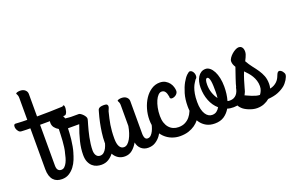

<svg xmlns="http://www.w3.org/2000/svg" viewBox="-158 -1030 2168 1404"><g transform="rotate(-20 926.5 -328.0)"><path d="M-55.2 -470.2Q-43.9 -469.2 -30.3 -468.8Q-18.6 -467.8 -2 -467.5Q14.6 -467.3 35.2 -466.8V-636.2Q35.2 -647 33.4 -653.3Q31.7 -659.7 30 -663.3Q28.3 -667 26.6 -669.2Q24.9 -671.4 24.9 -673.8Q24.9 -676.8 27.8 -678.7Q30.8 -680.7 35.6 -682.1Q40.5 -683.6 46.1 -684.3Q51.8 -685.1 57.1 -685.1Q82 -685.1 96.4 -672.1Q110.8 -659.2 110.8 -641.1V-465.8Q156.7 -465.8 207.8 -466.8Q258.8 -467.8 310.1 -470.2Q316.9 -477.5 321 -475.6Q325.2 -473.6 326.4 -466.3Q327.6 -459 326.7 -448.2Q325.7 -437.5 322.8 -427.5Q319.8 -417.5 314.7 -410.2Q309.6 -402.8 303.2 -402.8Q243.2 -401.4 197 -401.1Q150.9 -400.9 110.8 -400.9V-84Q110.8 -59.6 120.1 -48.8Q129.4 -38.1 145 -38.1Q160.2 -38.1 171.1 -48.8Q182.1 -59.6 190.2 -75.7Q198.2 -91.8 203.4 -110.6Q208.5 -129.4 211.9 -146Q214.8 -161.6 221.7 -168.7Q228.5 -175.8 235.8 -175.8Q241.7 -175.8 248 -172.1Q254.4 -168.5 259.5 -162.6Q264.6 -156.7 267.8 -149.4Q271 -142.1 271 -134.8Q271 -133.8 271 -132.3Q271 -130.9 270 -127.9Q263.7 -103 252.7 -75.7Q241.7 -48.3 224.4 -25.4Q207 -2.4 183.1 12.7Q159.2 27.8 127 27.8Q106.9 27.8 90.1 21.7Q73.2 15.6 61 2.2Q48.8 -11.2 42 -32.2Q35.2 -53.2 35.2 -83V-400.9Q18.6 -400.9 5.6 -401.1Q-7.3 -401.4 -16.1 -401.9Q-26.4 -402.3 -34.2 -402.8Q-45.9 -402.8 -54.9 -413.3Q-64 -423.8 -67.6 -436.5Q-71.3 -449.2 -68.6 -459.7Q-65.9 -470.2 -55.2 -470.2Z M434.1 27.8Q416.5 27.8 398.2 22.5Q379.9 17.1 365 3.9Q350.1 -9.3 340.6 -31Q331.1 -52.7 331.1 -85.9Q331.1 -134.3 344 -188.2Q356.9 -242.2 381.3 -307.1H305.2H293.9Q293.5 -292.5 292.2 -270Q291 -247.6 288.1 -222.2Q285.2 -196.8 280.5 -170.9Q275.9 -145 269 -123Q264.2 -107.4 253.7 -105Q243.2 -102.5 232.9 -108.6Q222.7 -114.7 216.3 -126.5Q210 -138.2 213.4 -150.9Q217.3 -166 220.2 -187.7Q223.1 -209.5 224.9 -233.6Q226.6 -257.8 227.5 -282Q228.5 -306.2 229 -325.2Q210.4 -335.4 198.2 -351.3Q186 -367.2 186 -389.2Q186 -399.4 190.2 -408Q194.3 -416.5 201.2 -422.6Q208 -428.7 217.3 -431.9Q226.6 -435.1 236.3 -435.1Q245.1 -435.1 254.6 -432.6Q264.2 -430.2 272.7 -423.8Q281.2 -417.5 288.1 -407.2Q294.9 -397 299.3 -381.8Q311.5 -380.4 320.1 -379.6Q328.6 -378.9 334.5 -378.4Q340.3 -377.9 344.2 -377.9Q348.1 -377.9 352.1 -377.9H404.3Q408.7 -377.9 417.2 -372.6Q425.8 -367.2 434.1 -358.6Q442.4 -350.1 448 -340.3Q453.6 -330.6 452.1 -321.8Q452.1 -318.8 448.7 -307.6Q445.3 -296.4 440.4 -279.3Q435.5 -262.2 429.7 -240Q423.8 -217.8 418.9 -193.4Q414.1 -168.9 410.6 -142.8Q407.2 -116.7 407.2 -91.8Q407.2 -81.5 409.7 -71.8Q412.1 -62 417 -54.4Q421.9 -46.9 429.4 -42.5Q437 -38.1 447.3 -38.1Q464.4 -38.1 476.6 -48.8Q488.8 -59.6 497.1 -75.7Q505.4 -91.8 510.5 -110.6Q515.6 -129.4 519 -146Q522 -161.6 528.8 -168.7Q535.6 -175.8 543 -175.8Q548.8 -175.8 555.2 -172.1Q561.5 -168.5 566.7 -162.6Q571.8 -156.7 575 -149.4Q578.1 -142.1 578.1 -134.8Q578.1 -132.3 577.6 -130.9Q577.1 -129.4 577.1 -127.9Q570.3 -103 559.3 -75.7Q548.3 -48.3 531.2 -25.4Q514.2 -2.4 490.2 12.7Q466.3 27.8 434.1 27.8Z M798.3 27.8Q781.2 27.8 767.3 22.5Q753.4 17.1 742.9 7.6Q732.4 -2 725.6 -14.9Q718.8 -27.8 716.3 -43Q698.2 -11.2 673.8 8.8Q649.4 28.8 616.2 28.8Q591.3 28.8 571.5 18.6Q551.8 8.3 538.1 -10.5Q524.4 -29.3 517.3 -55.9Q510.3 -82.5 510.3 -115.2Q510.3 -154.8 515.9 -194.8Q521.5 -234.9 528.3 -267.1Q536.1 -304.7 546.4 -339.8Q548.8 -346.2 550 -352.8Q551.3 -359.4 555.7 -364.7Q560.1 -370.1 569.6 -373.5Q579.1 -377 599.1 -377Q617.7 -377 623 -370.4Q628.4 -363.8 627.2 -355Q626 -346.2 621.3 -336.9Q616.7 -327.6 615.2 -321.8Q608.4 -293.9 603 -271Q597.7 -248 594 -224.9Q590.3 -201.7 588.4 -176.5Q586.4 -151.4 586.4 -120.1Q586.4 -79.1 598.4 -58.1Q610.4 -37.1 632.3 -37.1Q647.5 -37.1 660.4 -48.3Q673.3 -59.6 683.8 -78.4Q694.3 -97.2 702.1 -121.3Q710 -145.5 714.4 -171.9V-333Q714.4 -343.8 712.6 -350.1Q710.9 -356.4 709.2 -360.1Q707.5 -363.8 705.8 -366Q704.1 -368.2 704.1 -371.1Q704.1 -373.5 707 -375.5Q710 -377.4 714.8 -378.9Q719.7 -380.4 725.3 -381.1Q731 -381.8 736.3 -381.8Q761.2 -381.8 775.6 -368.9Q790 -356 790 -337.9V-84Q790 -80.6 790.5 -73Q791 -65.4 793.5 -57.6Q795.9 -49.8 801.3 -43.9Q806.6 -38.1 816.4 -38.1Q831.5 -38.1 842.5 -48.8Q853.5 -59.6 861.6 -75.7Q869.6 -91.8 874.8 -110.6Q879.9 -129.4 883.3 -146Q886.2 -161.6 893.1 -168.7Q899.9 -175.8 907.2 -175.8Q913.1 -175.8 919.4 -172.1Q925.8 -168.5 930.9 -162.6Q936 -156.7 939.2 -149.4Q942.4 -142.1 942.4 -134.8Q942.4 -133.8 942.4 -132.3Q942.4 -130.9 941.4 -127.9Q934.6 -103 923.6 -75.7Q912.6 -48.3 895.5 -25.4Q878.4 -2.4 854.5 12.7Q830.6 27.8 798.3 27.8Z M1046.9 27.8Q1013.7 27.8 982.4 15.6Q951.2 3.4 927 -20.5Q902.8 -44.4 888.4 -79.6Q874 -114.7 874 -161.1Q874 -204.1 886.2 -245.6Q898.4 -287.1 919.9 -319.6Q941.4 -352.1 971.4 -372.1Q1001.5 -392.1 1037.1 -392.1Q1063 -392.1 1081.1 -381.6Q1099.1 -371.1 1110.4 -356.2Q1121.6 -341.3 1126.7 -324.2Q1131.8 -307.1 1131.8 -293.9Q1131.8 -284.2 1126.7 -276.4Q1121.6 -268.6 1114.3 -263.2Q1106.9 -257.8 1098.1 -255.1Q1089.4 -252.4 1082.5 -252.9Q1075.7 -253.4 1071.5 -257.8Q1067.4 -262.2 1068.8 -271Q1066.9 -277.3 1065.2 -286.6Q1063.5 -295.9 1059.3 -304.4Q1055.2 -313 1047.9 -319.1Q1040.5 -325.2 1027.8 -325.2Q1014.2 -325.2 1001.2 -312.3Q988.3 -299.3 978.3 -276.9Q968.3 -254.4 962.2 -224.6Q956.1 -194.8 956.1 -161.1Q956.1 -131.3 963.6 -108.4Q971.2 -85.4 984.9 -69.8Q998.5 -54.2 1017.3 -46.1Q1036.1 -38.1 1058.1 -38.1Q1087.4 -38.1 1109.1 -49.1Q1130.9 -60.1 1146 -78.1Q1161.1 -96.2 1170.4 -118.7Q1179.7 -141.1 1184.1 -164.1Q1187.5 -180.7 1198 -186.3Q1208.5 -191.9 1219.5 -189Q1230.5 -186 1238.5 -176.5Q1246.6 -167 1245.1 -153.8Q1243.2 -138.7 1238 -119.1Q1232.9 -99.6 1223.1 -79.6Q1213.4 -59.6 1198.5 -40.3Q1183.6 -21 1162.1 -5.9Q1140.6 9.3 1112.1 18.6Q1083.5 27.8 1046.9 27.8Z M1549.8 -165Q1550.8 -170.9 1556.4 -174.8Q1562 -178.7 1569.3 -180.2Q1576.7 -181.6 1584.7 -180.2Q1592.8 -178.7 1598.9 -173.6Q1605 -168.5 1607.7 -159.4Q1610.4 -150.4 1606.9 -136.2Q1602.5 -115.7 1592.5 -97.9Q1582.5 -80.1 1567.4 -66.4Q1552.2 -52.7 1531.7 -44.9Q1511.2 -37.1 1485.8 -37.1Q1472.2 -37.1 1460.2 -38.6Q1448.2 -40 1437 -43.9Q1418.5 -11.7 1389.2 8.1Q1359.9 27.8 1316.9 27.8Q1278.8 27.8 1251.5 12.9Q1224.1 -2 1206.1 -27.6Q1188 -53.2 1179.4 -86.9Q1170.9 -120.6 1170.9 -158.2Q1170.9 -213.4 1183.8 -257.1Q1196.8 -300.8 1213.9 -331.3Q1231 -361.8 1247.8 -377.9Q1264.6 -394 1272.9 -394Q1282.7 -394 1290.8 -385.5Q1298.8 -377 1302.5 -365.5Q1306.2 -354 1304.4 -342.3Q1302.7 -330.6 1293 -324.2Q1287.1 -314.9 1279.1 -302.7Q1271 -290.5 1263.9 -272.2Q1256.8 -253.9 1252 -227.5Q1247.1 -201.2 1247.1 -164.1Q1247.1 -132.3 1252.7 -108.9Q1258.3 -85.4 1268.3 -69.6Q1278.3 -53.7 1291.3 -45.9Q1304.2 -38.1 1318.8 -38.1Q1340.3 -38.1 1354.2 -48.6Q1368.2 -59.1 1377.9 -76.2Q1342.8 -106.4 1324.5 -153.1Q1306.2 -199.7 1306.2 -253.9Q1306.2 -277.3 1311.3 -298.6Q1316.4 -319.8 1326.4 -335.9Q1336.4 -352.1 1351.6 -361.6Q1366.7 -371.1 1386.7 -371.1Q1404.3 -371.1 1419.9 -358.4Q1435.5 -345.7 1447.3 -323.2Q1459 -300.8 1465.6 -270Q1472.2 -239.3 1472.2 -203.1Q1472.2 -175.3 1468.8 -147.9Q1465.3 -120.6 1458 -95.2Q1463.4 -93.3 1468 -93Q1472.7 -92.8 1478 -92.8Q1494.1 -92.8 1506.6 -98.6Q1519 -104.5 1527.8 -114.3Q1536.6 -124 1542 -137.2Q1547.4 -150.4 1549.8 -165ZM1358.9 -257.8Q1358.9 -224.1 1369.4 -193.8Q1379.9 -163.6 1397 -141.1Q1399.9 -165 1399.9 -187Q1399.9 -212.4 1399.2 -234.1Q1398.4 -255.9 1395.8 -271.5Q1393.1 -287.1 1388.4 -296.1Q1383.8 -305.2 1376 -305.2Q1358.9 -305.2 1358.9 -257.8Z M1606.9 -137.2Q1603 -121.6 1592.3 -117.9Q1581.5 -114.3 1571 -118.7Q1560.5 -123 1553.5 -133.8Q1546.4 -144.5 1549.3 -157.2Q1556.6 -190.4 1570.6 -230.7Q1584.5 -271 1598.1 -311Q1590.8 -322.3 1586.4 -333.7Q1582 -345.2 1582 -357.9Q1582 -370.6 1591.6 -384.5Q1601.1 -398.4 1614.5 -410.2Q1627.9 -421.9 1642.3 -429.4Q1656.7 -437 1667 -437Q1685.1 -437 1694.1 -424.8Q1703.1 -412.6 1703.1 -392.1Q1703.1 -380.9 1699.5 -369.9Q1695.8 -358.9 1691.4 -349.4Q1687 -339.8 1683.3 -333Q1679.7 -326.2 1679.2 -324.2Q1696.8 -293 1715.8 -269Q1734.9 -245.1 1750.7 -221.7Q1766.6 -198.2 1776.9 -171.9Q1787.1 -145.5 1787.1 -109.9Q1787.1 -101.1 1785.9 -91.8Q1784.7 -82.5 1782.2 -74.2Q1799.8 -77.6 1813.2 -85Q1826.7 -92.3 1836.7 -101.8Q1846.7 -111.3 1853.3 -122.6Q1859.9 -133.8 1864.3 -146Q1869.6 -160.2 1875 -166.5Q1880.4 -172.9 1887.2 -172.9Q1893.6 -172.9 1900.1 -168.7Q1906.7 -164.6 1911.9 -158.2Q1917 -151.9 1920.2 -145Q1923.3 -138.2 1923.3 -132.8Q1923.3 -125.5 1919.4 -115.2Q1915.5 -105 1908.9 -94.2Q1902.3 -83.5 1894 -73.5Q1885.7 -63.5 1877 -56.2Q1853.5 -37.1 1821.8 -24.2Q1790 -11.2 1743.2 -7.8Q1725.1 7.8 1700.4 17.8Q1675.8 27.8 1645 27.8Q1629.4 27.8 1613 23.9Q1596.7 20 1581.8 13.9Q1566.9 7.8 1554.7 0.5Q1542.5 -6.8 1535.2 -14.2Q1516.6 -31.7 1511.2 -49.6Q1505.9 -67.4 1508.5 -81.5Q1511.2 -95.7 1519 -104.7Q1526.9 -113.8 1535.2 -113.8Q1540 -113.8 1550.5 -109.6Q1561 -105.5 1574.7 -98.9Q1588.4 -92.3 1604.5 -85Q1620.6 -77.6 1636.7 -71Q1652.8 -64.5 1668.2 -60.3Q1683.6 -56.2 1696.3 -56.2Q1704.6 -65.9 1711.4 -82Q1718.3 -98.1 1718.3 -117.2Q1718.3 -140.6 1711.9 -160.6Q1705.6 -180.7 1695.3 -197.8Q1685.1 -214.8 1672.1 -229.7Q1659.2 -244.6 1646 -257.8Q1634.3 -229 1625.5 -200.9Q1616.7 -172.9 1606.9 -137.2Z"/></g></svg>

Font: Grand Hotel
Style: Regular
Weight: 400
Designer: Brian J. Bonislawsky & Jim Lyles for Astigmatic (AOETI)
Foundry: Astigmatic (AOETI)
Version: Version 001.000